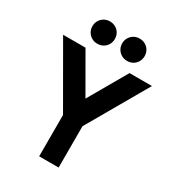

<svg xmlns="http://www.w3.org/2000/svg" viewBox="-219 -1057 1068 1179"><g transform="rotate(30 315.0 -467.5)"><path d="M384 0H246V-293L0 -720H159L315 -449L471 -720H630L384 -293ZM340.5 -856Q340.5 -878 351 -896Q361.5 -914 379.5 -924.5Q397.5 -935 420 -935Q442.5 -935 460.8 -924.5Q479 -914 489.2 -896Q499.5 -878 499.5 -856Q499.5 -834 489.2 -816Q479 -798 460.8 -787.5Q442.5 -777 420 -777Q397.5 -777 379.5 -787.5Q361.5 -798 351 -816Q340.5 -834 340.5 -856ZM129.5 -856Q129.5 -878 140 -896Q150.5 -914 168.5 -924.5Q186.5 -935 209 -935Q231.5 -935 249.8 -924.5Q268 -914 278.2 -896Q288.5 -878 288.5 -856Q288.5 -834 278.2 -816Q268 -798 249.8 -787.5Q231.5 -777 209 -777Q186.5 -777 168.5 -787.5Q150.5 -798 140 -816Q129.5 -834 129.5 -856Z"/></g></svg>

Font: Hauora ExtraBold
Style: Regular
Weight: 800
Designer: Wayne Shih
Foundry: WCYS
Version: Version 1.001